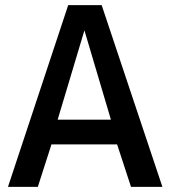

<svg xmlns="http://www.w3.org/2000/svg" viewBox="-20 -726 661 746"><path d="M11 0 245 -706H375L611 0H489L435 -165H180L127 0ZM204 -261H411L308 -608Z"/></svg>

Font: Georama Medium
Style: Regular
Weight: 500
Designer: Jean-Baptiste Levee
Foundry: Production Type
Version: Version 1.000